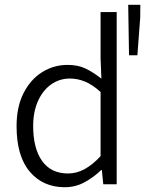

<svg xmlns="http://www.w3.org/2000/svg" viewBox="-20 -765 612 797"><path d="M249 12.2Q158.7 12.2 103.8 -52.2Q48.8 -116.7 48.8 -241.2Q48.8 -321.8 77.9 -378.7Q106.9 -435.5 155 -465.6Q203.1 -495.6 260.7 -495.6Q303.7 -495.6 335.2 -480.5Q366.7 -465.3 400.9 -438.5L397.5 -523.4V-714.8H464.4V0H408.7L402.8 -59.1H399.9Q371.1 -30.8 332.5 -9.3Q293.9 12.2 249 12.2ZM262.2 -44.9Q298.3 -44.9 331.3 -63Q364.3 -81.1 397.5 -116.7V-383.3Q363.8 -413.6 333 -426.3Q302.2 -439 270.5 -439Q226.6 -439 191.9 -414.3Q157.2 -389.6 137.5 -345.2Q117.7 -300.8 117.7 -241.7Q117.7 -149.4 154.5 -97.2Q191.4 -44.9 262.2 -44.9ZM515.6 -535.6 512.2 -745.1H562.5L562 -691.4L550.3 -535.6Z"/></svg>

Font: Varta Light Light
Style: Regular
Weight: 300
Version: Version 1.004